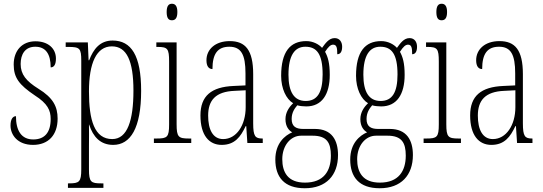

<svg xmlns="http://www.w3.org/2000/svg" viewBox="-20 -762 2895 1023"><path d="M156 10C238 10 287 -43 287 -130C287 -194 263 -241 185 -289C119 -330 90 -366 90 -421C90 -472 113 -513 168 -513C223 -513 250 -475 250 -403C269 -403 278 -420 278 -450C278 -504 236 -542 169 -542C98 -542 53 -493 53 -418C53 -348 82 -310 165 -254C234 -210 250 -174 250 -128C250 -55 217 -19 157 -19C94 -19 65 -66 65 -143C49 -143 36 -128 36 -93C36 -44 73 10 156 10Z M342 239H531V215H519C465 215 454 208 454 141V18C454 -30 455 -72 454 -98H455C476 -33 515 10 583 10C675 10 732 -79 732 -278C732 -467 679 -546 580 -546C513 -546 478 -501 455 -441H452L448 -536H330V-512H344C405 -512 413 -505 413 -438V140C413 208 402 215 347 215H342ZM578 -21C483 -21 454 -122 454 -275C454 -426 494 -515 576 -515C655 -515 691 -438 691 -279C691 -121 659 -21 578 -21Z M896 -654C913 -654 925 -664 925 -698C925 -731 913 -742 896 -742C879 -742 868 -731 868 -698C868 -664 879 -654 896 -654ZM800 0H999V-24H986C931 -24 921 -32 921 -100V-536H813V-512H820C873 -512 881 -503 881 -434V-99C881 -31 871 -24 815 -24H800Z M1161 10C1231 10 1262 -33 1289 -90H1292L1298 0H1380V-24H1378C1340 -24 1329 -35 1329 -105V-367C1329 -496 1287 -543 1204 -543C1127 -543 1080 -499 1080 -441C1080 -411 1091 -394 1112 -394C1112 -476 1140 -513 1202 -513C1265 -513 1288 -471 1288 -371V-307L1225 -304C1106 -299 1048 -251 1048 -147C1048 -41 1094 10 1161 10ZM1169 -21C1114 -21 1089 -72 1089 -146C1089 -227 1128 -274 1230 -278L1289 -281V-191C1289 -95 1240 -21 1169 -21Z M1604 241C1718 241 1781 172 1781 64C1781 -15 1748 -75 1658 -75H1595C1556 -75 1534 -89 1534 -128C1534 -162 1549 -183 1564 -201C1575 -197 1598 -195 1612 -195C1695 -195 1737 -259 1737 -363C1737 -426 1727 -459 1712 -486C1730 -514 1742 -524 1755 -524C1774 -524 1777 -507 1777 -473C1795 -473 1803 -489 1803 -513C1803 -538 1790 -559 1763 -559C1732 -559 1713 -530 1696 -507C1679 -526 1648 -543 1612 -543C1526 -543 1478 -486 1478 -358C1478 -289 1505 -234 1542 -212C1521 -192 1501 -164 1501 -127C1501 -88 1519 -67 1537 -57C1497 -40 1447 2 1447 88C1447 181 1494 241 1604 241ZM1609 -224C1547 -224 1517 -272 1517 -364C1517 -468 1551 -513 1607 -513C1668 -513 1699 -474 1699 -365C1699 -270 1671 -224 1609 -224ZM1605 211C1513 211 1484 155 1484 86C1484 14 1528 -39 1584 -39H1646C1721 -39 1743 -2 1743 67C1743 149 1705 211 1605 211Z M2003 241C2117 241 2180 172 2180 64C2180 -15 2147 -75 2057 -75H1994C1955 -75 1933 -89 1933 -128C1933 -162 1948 -183 1963 -201C1974 -197 1997 -195 2011 -195C2094 -195 2136 -259 2136 -363C2136 -426 2126 -459 2111 -486C2129 -514 2141 -524 2154 -524C2173 -524 2176 -507 2176 -473C2194 -473 2202 -489 2202 -513C2202 -538 2189 -559 2162 -559C2131 -559 2112 -530 2095 -507C2078 -526 2047 -543 2011 -543C1925 -543 1877 -486 1877 -358C1877 -289 1904 -234 1941 -212C1920 -192 1900 -164 1900 -127C1900 -88 1918 -67 1936 -57C1896 -40 1846 2 1846 88C1846 181 1893 241 2003 241ZM2008 -224C1946 -224 1916 -272 1916 -364C1916 -468 1950 -513 2006 -513C2067 -513 2098 -474 2098 -365C2098 -270 2070 -224 2008 -224ZM2004 211C1912 211 1883 155 1883 86C1883 14 1927 -39 1983 -39H2045C2120 -39 2142 -2 2142 67C2142 149 2104 211 2004 211Z M2333 -654C2350 -654 2362 -664 2362 -698C2362 -731 2350 -742 2333 -742C2316 -742 2305 -731 2305 -698C2305 -664 2316 -654 2333 -654ZM2237 0H2436V-24H2423C2368 -24 2358 -32 2358 -100V-536H2250V-512H2257C2310 -512 2318 -503 2318 -434V-99C2318 -31 2308 -24 2252 -24H2237Z M2598 10C2668 10 2699 -33 2726 -90H2729L2735 0H2817V-24H2815C2777 -24 2766 -35 2766 -105V-367C2766 -496 2724 -543 2641 -543C2564 -543 2517 -499 2517 -441C2517 -411 2528 -394 2549 -394C2549 -476 2577 -513 2639 -513C2702 -513 2725 -471 2725 -371V-307L2662 -304C2543 -299 2485 -251 2485 -147C2485 -41 2531 10 2598 10ZM2606 -21C2551 -21 2526 -72 2526 -146C2526 -227 2565 -274 2667 -278L2726 -281V-191C2726 -95 2677 -21 2606 -21Z"/></svg>

Font: Noto Serif Tamil ExtraCondensed ExtraLight
Style: Regular
Weight: 200
Width: 2
Designer: Indian Type Foundry, Tom Grace, and the Monotype Design Team
Foundry: Monotype Imaging Inc.
Version: Version 2.004